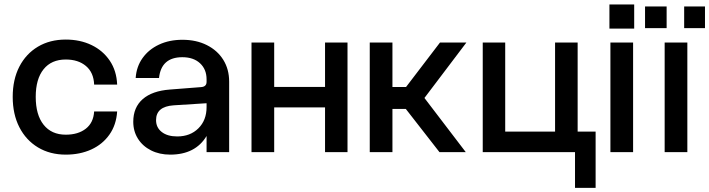

<svg xmlns="http://www.w3.org/2000/svg" viewBox="-20 -694 3236 876"><path d="M38 -252Q38 -331 68.2 -389.8Q98.5 -448.5 153 -481Q207.5 -513.5 280 -513.5Q345.5 -513.5 397.5 -488.5Q449.5 -463.5 480.8 -417.2Q512 -371 514.5 -308H409.5Q407.5 -363 372.2 -392.8Q337 -422.5 280 -422.5Q214.5 -422.5 178.8 -378Q143 -333.5 143 -252Q143 -170 179 -124.8Q215 -79.5 280 -79.5Q336.5 -79.5 371.5 -106.8Q406.5 -134 409.5 -185.5H514.5Q510.5 -124 479.2 -79.8Q448 -35.5 396.5 -12Q345 11.5 280 11.5Q208 11.5 153.2 -21.5Q98.5 -54.5 68.2 -113.8Q38 -173 38 -252Z M1025.5 -321.5V0H922.5V-73.5Q871.5 11.5 756.5 11.5Q707.5 11.5 669.2 -7.8Q631 -27 609.5 -61Q588 -95 588 -138.5Q588 -204 631.2 -241.8Q674.5 -279.5 755.5 -285.5L896.5 -296.5Q922.5 -298 922.5 -320.5V-332Q922.5 -377.5 892.8 -405.2Q863 -433 812 -433Q715.5 -433 705.5 -338H599Q602.5 -390 630.5 -429.2Q658.5 -468.5 705.5 -490.5Q752.5 -512.5 812.5 -512.5Q875.5 -512.5 923.8 -488.2Q972 -464 998.8 -421Q1025.5 -378 1025.5 -321.5ZM692 -146Q692 -112 718 -91.8Q744 -71.5 788.5 -71.5Q848 -71.5 885.2 -108.5Q922.5 -145.5 922.5 -205.5V-223L772.5 -213.5Q692 -208 692 -146Z M1127.5 -500H1231V-297.5H1463V-500H1565.5V0H1463V-204H1231V0H1127.5Z M1667 -500H1770.5V-297H1832.5L1987.5 -500H2108L1916.5 -247L2105 0H1985L1831.5 -197H1770.5V0H1667Z M2697.5 -93.5V163H2603.5V0H2182.5V-500H2285V-93.5H2512.5V-500H2615.5V-93.5Z M2760.5 -673.5H2873.5V-563.5H2760.5ZM2765 -500H2868.5V0H2765Z M3101.5 -664.5H3196.5V-565.5H3101.5ZM2923 -664.5H3021.5V-565.5H2923ZM3012.5 -500H3116V0H3012.5Z"/></svg>

Font: Overused Grotesk Medium
Style: Regular
Weight: 525
Version: Version 0.004